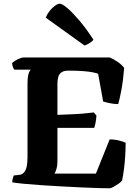

<svg xmlns="http://www.w3.org/2000/svg" viewBox="-20 -1013 747 1033"><path d="M570 0Q552 0 512.5 -1Q473 -2 421.5 -4.5Q370 -7 314 -10Q258 -13 205 -16.5Q152 -20 110.5 -24Q69 -28 46 -32Q46 -44 49 -54.5Q52 -65 54 -69L83 -72Q99 -74 109 -85Q119 -96 123.5 -116.5Q128 -137 128 -168V-563Q128 -594 132 -610Q136 -626 140.5 -632Q145 -638 145 -638H57Q53 -643 49.5 -652.5Q46 -662 45 -674Q51 -680 63.5 -687.5Q76 -695 88.5 -699.5Q101 -704 106 -704H570Q590 -696 612.5 -680.5Q635 -665 648 -648Q643 -582 633.5 -531Q624 -480 616 -453Q595 -453 572.5 -457.5Q550 -462 535 -467L508 -616Q499 -620 478.5 -624Q458 -628 425.5 -630.5Q393 -633 348 -633Q324 -633 311 -624Q298 -615 293.5 -599Q289 -583 289 -563V-395Q330 -397 361.5 -398Q393 -399 422.5 -401.5Q452 -404 485 -408L499 -391Q497 -367 494 -352Q491 -337 487 -325H289V-143Q289 -121 283.5 -103Q278 -85 273 -79H496L570 -263Q597 -263 622 -256.5Q647 -250 656 -245Q656 -209 653.5 -171Q651 -133 646.5 -99.5Q642 -66 637 -43Q633 -35 618.5 -25Q604 -15 590.5 -7.5Q577 0 570 0ZM435 -768 226 -918Q233 -936 246.5 -953.5Q260 -971 275.5 -982Q291 -993 302 -993Q315 -993 343 -969Q371 -945 407.5 -902Q444 -859 483 -799Q479 -793 464.5 -783Q450 -773 435 -768Z"/></svg>

Font: Texturina Medium 12pt ExtraBold
Style: Regular
Weight: 800
Version: Version 1.002